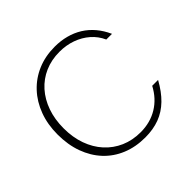

<svg xmlns="http://www.w3.org/2000/svg" viewBox="-178 -902 1087 1087"><g transform="rotate(-45 365.5 -359.0)"><path d="M397 5Q320 5 257.5 -20.8Q195 -46.5 150.2 -94.5Q105.5 -142.5 81.2 -209.2Q57 -276 57 -358Q57 -438.5 81.8 -505Q106.5 -571.5 151.8 -620Q197 -668.5 259.2 -695Q321.5 -721.5 397 -721.5Q445 -721.5 487.5 -710.2Q530 -699 565.8 -676.8Q601.5 -654.5 629.8 -621.2Q658 -588 678 -543.5H632.5Q613 -587 577.5 -618Q542 -649 495.5 -665.5Q449 -682 396 -682Q331.5 -682 278.2 -658.8Q225 -635.5 186.5 -592.5Q148 -549.5 127 -490Q106 -430.5 106 -358.5Q106 -286.5 127.2 -227Q148.5 -167.5 187.5 -124.5Q226.5 -81.5 280.2 -58Q334 -34.5 399 -34.5Q476 -34.5 535.8 -70.8Q595.5 -107 631 -174.5H678Q644 -112.5 603 -72.8Q562 -33 511.2 -14Q460.5 5 397 5Z"/></g></svg>

Font: Russolo 10pt ExtraLight
Style: Regular
Weight: 200
Designer: Micah Stupak-Hahn
Version: Version 1.000